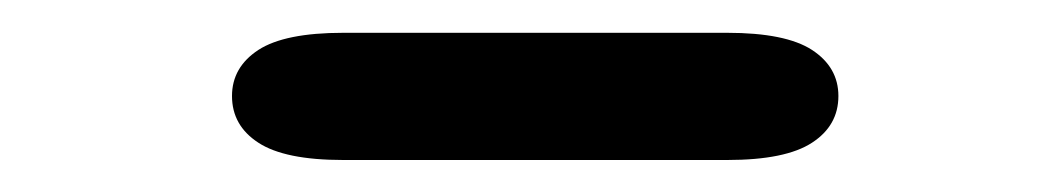

<svg xmlns="http://www.w3.org/2000/svg" viewBox="-20 -668 659 120"><path d="M125 -608Q125 -626 141.5 -636.8Q158 -647.5 194.5 -647.5H434.5Q471 -647.5 487.5 -636.8Q504 -626 504 -608Q504 -589.5 487.5 -578.8Q471 -568 434.5 -568H194.5Q158 -568 141.5 -578.8Q125 -589.5 125 -608Z"/></svg>

Font: Sono Monospace SemiBold
Style: Regular
Weight: 600
Designer: Tyler Finck
Foundry: Tyler Finck
Version: Version 2.112